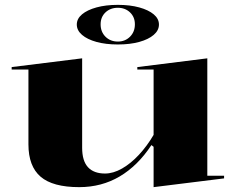

<svg xmlns="http://www.w3.org/2000/svg" viewBox="-20 -755 968 790"><path d="M306 15Q197 15 147 -28Q97 -71 97 -161V-469H28V-479L318 -515V-147Q318 -93 342 -67Q366 -41 412 -41Q446 -41 482 -61.5Q518 -82 551.5 -118Q585 -154 612 -200V-469H545V-479L833 -515V-32H902V-21L612 15V-151L603 -158Q547 -73 472.5 -29Q398 15 306 15ZM465 -735Q515 -735 553 -724.5Q591 -714 612.5 -696Q634 -678 634 -654Q634 -630 612.5 -611.5Q591 -593 553 -582.5Q515 -572 465 -572Q415 -572 377 -582.5Q339 -593 317.5 -611.5Q296 -630 296 -654Q296 -678 317.5 -696Q339 -714 377 -724.5Q415 -735 465 -735ZM465 -723Q434 -723 414 -704Q394 -685 394 -655Q394 -624 414 -604Q434 -584 465 -584Q495 -584 515 -604Q535 -624 535 -655Q535 -685 515 -704Q495 -723 465 -723Z"/></svg>

Font: Kalnia SemiExpanded Medium
Style: Regular
Weight: 500
Width: 6
Designer: Frida Medrano
Foundry: Frida Medrano
Version: Version 1.105